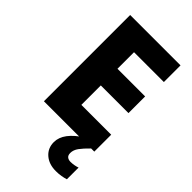

<svg xmlns="http://www.w3.org/2000/svg" viewBox="-284 -892 1124 1124"><g transform="rotate(45 277.5 -330.0)"><path d="M501 -93H84V-807H501V-669H254V-532H483V-394H254V-233H501ZM407 12Q407 31 417.5 39.5Q428 48 445 48Q460 48 476 45Q492 42 502 38V135Q486 140 466.5 143.5Q447 147 422 147Q365 147 329.5 116Q294 85 294 35Q294 -44 406 -114L475 -93Q442 -61 424.5 -37Q407 -13 407 12Z"/></g></svg>

Font: Noto Sans Telugu UI ExtraBold
Style: Regular
Weight: 800
Designer: Jelle Bosma - Monotype Design Team
Foundry: Monotype Imaging Inc.
Version: Version 2.005; ttfautohint (v1.8.4.7-5d5b)